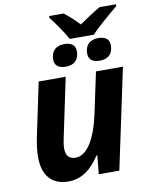

<svg xmlns="http://www.w3.org/2000/svg" viewBox="-96 -951 800 1030"><g transform="rotate(-10 304.0 -436.0)"><path d="M332 -742H463C499 -781 568 -839 608 -872V-882H519C480 -860 442 -834 404 -808C381 -833 346 -865 323 -882H244V-872C271 -838 309 -784 332 -742ZM286 -599C335 -599 358 -627 358 -671C358 -708 330 -720 298 -720C252 -720 225 -695 225 -648C225 -612 251 -599 286 -599ZM471 -599C520 -599 543 -627 543 -671C543 -708 515 -720 483 -720C437 -720 410 -695 410 -648C410 -612 436 -599 471 -599ZM193 10C269 10 322 -36 364 -101H369L359 0H471L587 -546H440L392 -320C367 -204 320 -109 253 -109C218 -109 200 -128 200 -169C200 -185 203 -205 208 -227L275 -546H128L66 -251C58 -212 54 -171 54 -147C54 -51 99 10 193 10Z"/></g></svg>

Font: Noto Sans
Style: Bold Italic
Weight: 700
Italic angle: -12°
Designer: Monotype Design Team
Foundry: Monotype Imaging Inc.
Version: Version 2.013